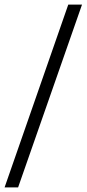

<svg xmlns="http://www.w3.org/2000/svg" viewBox="-71 -763 378 838"><path d="M-51 55 227 -743H287L8 55Z"/></svg>

Font: Saira Ultra Condensed
Style: Italic
Weight: 400
Width: 1
Italic angle: -12°
Designer: Hector Gatti with collaboration of the Omnibus-Type team
Foundry: Omnibus-Type
Version: Version 1.001; ttfautohint (v1.8)